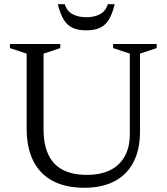

<svg xmlns="http://www.w3.org/2000/svg" viewBox="-20 -878 789 908"><path d="M594 -244.5V-624.5L515 -650.5V-670H721V-650.5L642 -624.5V-254.5Q642 -170.5 611.2 -111.2Q580.5 -52 521.8 -21Q463 10 379 10Q291.5 10 230.5 -21.8Q169.5 -53.5 137.8 -116.2Q106 -179 106 -271.5V-624.5L27 -650.5V-670H265V-650.5L186 -624.5V-267Q186 -194.5 208.8 -146.5Q231.5 -98.5 277 -74.8Q322.5 -51 390.5 -51Q456.5 -51 501.8 -73.8Q547 -96.5 570.5 -139.8Q594 -183 594 -244.5ZM388 -796.5Q426.5 -796.5 453.5 -811.2Q480.5 -826 489.5 -858H522.5Q511 -811 494 -784Q477 -757 451.2 -745.8Q425.5 -734.5 388 -734.5Q350.5 -734.5 324.8 -745.8Q299 -757 282 -784Q265 -811 253.5 -858H286.5Q295.5 -826 322.8 -811.2Q350 -796.5 388 -796.5Z"/></svg>

Font: Newsreader 16pt
Style: Regular
Weight: 400
Designer: Hugues Gentile
Foundry: Production Type
Version: Version 1.003